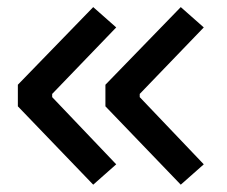

<svg xmlns="http://www.w3.org/2000/svg" viewBox="-20 -522 626 530"><path d="M237.3 -12.2 29.3 -228.5V-288.1L237.3 -502.4L300.8 -446.3L124 -262.7V-253.9L300.8 -68.4ZM479 -12.2 271 -228.5V-288.1L479 -502.4L542.5 -446.3L365.7 -262.7V-253.9L542.5 -68.4Z"/></svg>

Font: Cascadia Mono PL
Style: Regular
Weight: 400
Monospace: yes
Designer: Aaron Bell
Foundry: Saja Typeworks
Version: Version 2102.003